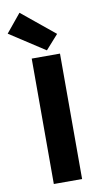

<svg xmlns="http://www.w3.org/2000/svg" viewBox="-120 -938 520 983"><g transform="rotate(-10 139.5 -447.0)"><path d="M77 0V-652H224V0ZM161 -680 -22 -799 56 -894 227 -754Z"/></g></svg>

Font: Toshiba Sans
Style: Bold
Weight: 700
Designer: Paul D. Hunt
Foundry: Toshiba Corporation
Version: Version 2.020;PS 2.0;hotconv 1.0.86;makeotf.lib2.5.63406